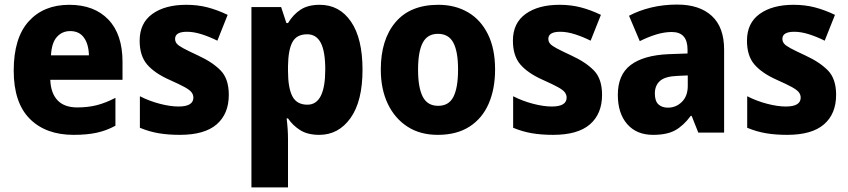

<svg xmlns="http://www.w3.org/2000/svg" viewBox="-20 -580 3712 840"><path d="M283 -559Q392 -559 454 -494.5Q516 -430 516 -309V-231H200Q202 -173 231.5 -141.5Q261 -110 318 -110Q365 -110 404 -120Q443 -130 485 -152V-30Q447 -9 404 0.5Q361 10 302 10Q180 10 110 -60.5Q40 -131 40 -271Q40 -414 105.5 -486.5Q171 -559 283 -559ZM287 -444Q252 -444 229 -418.5Q206 -393 203 -338H369Q368 -386 347.5 -415Q327 -444 287 -444Z M981 -165Q981 -82 928 -36Q875 10 767 10Q716 10 674.5 3Q633 -4 592 -21V-159Q633 -138 679 -126Q725 -114 761 -114Q826 -114 826 -153Q826 -165 818.5 -175.5Q811 -186 788.5 -198.5Q766 -211 721 -231Q656 -260 623.5 -298Q591 -336 591 -402Q591 -479 646.5 -519Q702 -559 795 -559Q844 -559 887 -548Q930 -537 976 -515L931 -402Q897 -419 862.5 -430Q828 -441 798 -441Q746 -441 746 -410Q746 -398 753.5 -389Q761 -380 782.5 -368.5Q804 -357 847 -337Q910 -308 945.5 -271.5Q981 -235 981 -165Z M1379 -559Q1465 -559 1515.5 -485.5Q1566 -412 1566 -275Q1566 -137 1513.5 -63.5Q1461 10 1377 10Q1326 10 1293.5 -10.5Q1261 -31 1240 -62H1234Q1237 -38 1238.5 -15.5Q1240 7 1240 28V240H1080V-549H1210L1233 -479H1240Q1263 -517 1295.5 -538Q1328 -559 1379 -559ZM1324 -430Q1278 -430 1259.5 -396Q1241 -362 1240 -291V-270Q1240 -196 1259 -159Q1278 -122 1325 -122Q1403 -122 1403 -276Q1403 -355 1383.5 -392.5Q1364 -430 1324 -430Z M2146 -276Q2146 -191 2118 -126.5Q2090 -62 2034 -26Q1978 10 1895 10Q1818 10 1762.5 -26Q1707 -62 1676.5 -126Q1646 -190 1646 -276Q1646 -407 1710.5 -483Q1775 -559 1898 -559Q1971 -559 2027 -526.5Q2083 -494 2114.5 -430.5Q2146 -367 2146 -276ZM1809 -275Q1809 -197 1829.5 -157Q1850 -117 1897 -117Q1944 -117 1964 -157Q1984 -197 1984 -276Q1984 -354 1963.5 -393Q1943 -432 1896 -432Q1850 -432 1829.5 -393Q1809 -354 1809 -275Z M2614 -165Q2614 -82 2561 -36Q2508 10 2400 10Q2349 10 2307.5 3Q2266 -4 2225 -21V-159Q2266 -138 2312 -126Q2358 -114 2394 -114Q2459 -114 2459 -153Q2459 -165 2451.5 -175.5Q2444 -186 2421.5 -198.5Q2399 -211 2354 -231Q2289 -260 2256.5 -298Q2224 -336 2224 -402Q2224 -479 2279.5 -519Q2335 -559 2428 -559Q2477 -559 2520 -548Q2563 -537 2609 -515L2564 -402Q2530 -419 2495.5 -430Q2461 -441 2431 -441Q2379 -441 2379 -410Q2379 -398 2386.5 -389Q2394 -380 2415.5 -368.5Q2437 -357 2480 -337Q2543 -308 2578.5 -271.5Q2614 -235 2614 -165Z M2943 -560Q3040 -560 3094 -510.5Q3148 -461 3148 -363V0H3035L3006 -73H3002Q2970 -30 2934 -10Q2898 10 2837 10Q2765 10 2724 -37Q2683 -84 2683 -165Q2683 -253 2739 -295.5Q2795 -338 2904 -343L2988 -346V-363Q2988 -440 2919 -440Q2887 -440 2852 -429.5Q2817 -419 2779 -400L2732 -511Q2775 -534 2828.5 -547Q2882 -560 2943 -560ZM2944 -248Q2890 -246 2867.5 -226Q2845 -206 2845 -171Q2845 -138 2860.5 -123.5Q2876 -109 2902 -109Q2938 -109 2963.5 -134.5Q2989 -160 2989 -204V-250Z M3638 -165Q3638 -82 3585 -36Q3532 10 3424 10Q3373 10 3331.5 3Q3290 -4 3249 -21V-159Q3290 -138 3336 -126Q3382 -114 3418 -114Q3483 -114 3483 -153Q3483 -165 3475.5 -175.5Q3468 -186 3445.5 -198.5Q3423 -211 3378 -231Q3313 -260 3280.5 -298Q3248 -336 3248 -402Q3248 -479 3303.5 -519Q3359 -559 3452 -559Q3501 -559 3544 -548Q3587 -537 3633 -515L3588 -402Q3554 -419 3519.5 -430Q3485 -441 3455 -441Q3403 -441 3403 -410Q3403 -398 3410.5 -389Q3418 -380 3439.5 -368.5Q3461 -357 3504 -337Q3567 -308 3602.5 -271.5Q3638 -235 3638 -165Z"/></svg>

Font: Noto Sans Arabic SemCond ExtBd
Style: Regular
Weight: 800
Width: 4
Designer: Monotype Design Team, Nadine Chahine, Nizar Qandah and Khaled Hosny
Foundry: Monotype Imaging Inc.
Version: Version 2.012; ttfautohint (v1.8.4.7-5d5b)